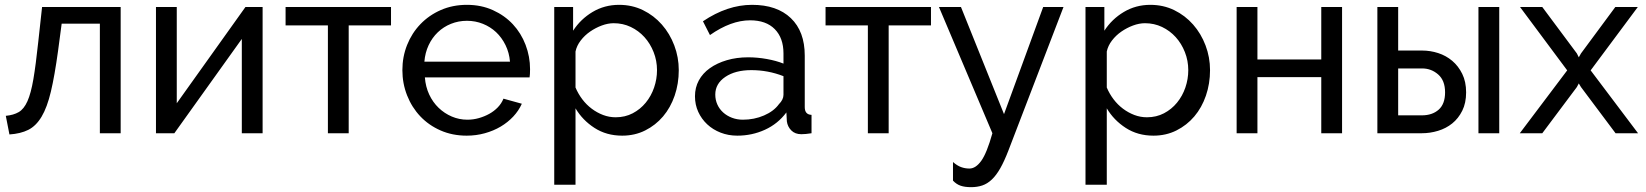

<svg xmlns="http://www.w3.org/2000/svg" viewBox="-20 -551 6806 794"><path d="M4 -72Q36 -75 57.5 -87.5Q79 -100 93.5 -132.5Q108 -165 118 -223.5Q128 -282 138 -376L154 -522H479V0H393V-453H235L220 -340Q206 -238 190.5 -172.5Q175 -107 152 -68.5Q129 -30 97 -14Q65 2 19 5Z M711 -124 995 -522H1066V0H980V-390L701 0H625V-522H711Z M1422 0H1336V-446H1161V-522H1597V-446H1422Z M1910 10Q1851 10 1802 -11.5Q1753 -33 1718 -70Q1683 -107 1663.5 -156.5Q1644 -206 1644 -261Q1644 -316 1663.5 -365Q1683 -414 1718.5 -451Q1754 -488 1803 -509.5Q1852 -531 1911 -531Q1970 -531 2018.5 -509Q2067 -487 2101 -450.5Q2135 -414 2153.5 -365.5Q2172 -317 2172 -265Q2172 -254 2171.5 -245Q2171 -236 2170 -231H1737Q1740 -192 1755 -160Q1770 -128 1794 -105Q1818 -82 1848.5 -69Q1879 -56 1913 -56Q1937 -56 1960 -62.5Q1983 -69 2003 -80Q2023 -91 2038.5 -107Q2054 -123 2062 -143L2138 -122Q2125 -93 2102.5 -69Q2080 -45 2050.5 -27.5Q2021 -10 1985 0Q1949 10 1910 10ZM2089 -296Q2086 -333 2070.5 -364.5Q2055 -396 2031.5 -418Q2008 -440 1977 -452.5Q1946 -465 1911 -465Q1876 -465 1845 -452.5Q1814 -440 1790.5 -417.5Q1767 -395 1752.5 -364Q1738 -333 1735 -296Z M2553 10Q2488 10 2438.5 -22Q2389 -54 2360 -103V213H2272V-522H2350V-424Q2381 -472 2430.5 -501.5Q2480 -531 2540 -531Q2594 -531 2639 -509Q2684 -487 2717 -449.5Q2750 -412 2768.5 -363Q2787 -314 2787 -261Q2787 -205 2770 -155.5Q2753 -106 2722 -69.5Q2691 -33 2648 -11.5Q2605 10 2553 10ZM2526 -66Q2565 -66 2596.5 -82.5Q2628 -99 2650.5 -126.5Q2673 -154 2685 -189Q2697 -224 2697 -261Q2697 -300 2683 -335.5Q2669 -371 2645 -397.5Q2621 -424 2588.5 -439.5Q2556 -455 2518 -455Q2494 -455 2468.5 -445.5Q2443 -436 2420.5 -420.5Q2398 -405 2381.5 -383.5Q2365 -362 2360 -338V-189Q2371 -163 2388 -140.5Q2405 -118 2427 -101.5Q2449 -85 2474 -75.5Q2499 -66 2526 -66Z M3029 10Q2992 10 2960 -2.5Q2928 -15 2904.5 -37Q2881 -59 2867.5 -88.5Q2854 -118 2854 -153Q2854 -189 2870 -218.5Q2886 -248 2915.5 -269Q2945 -290 2985.5 -302Q3026 -314 3074 -314Q3112 -314 3151 -307Q3190 -300 3220 -288V-330Q3220 -394 3184 -430.5Q3148 -467 3082 -467Q3003 -467 2916 -406L2887 -463Q2988 -531 3090 -531Q3193 -531 3250.5 -476Q3308 -421 3308 -321V-108Q3308 -77 3336 -76V0Q3322 2 3313 3Q3304 4 3294 4Q3268 4 3252.5 -11.5Q3237 -27 3234 -49L3232 -86Q3197 -39 3143.5 -14.5Q3090 10 3029 10ZM3052 -56Q3099 -56 3139.5 -73.5Q3180 -91 3201 -120Q3220 -139 3220 -159V-236Q3156 -261 3087 -261Q3021 -261 2979.5 -233Q2938 -205 2938 -160Q2938 -138 2946.5 -119Q2955 -100 2970.5 -86Q2986 -72 3007 -64Q3028 -56 3052 -56Z M3655 0H3569V-446H3394V-522H3830V-446H3655Z M3921 119Q3938 134 3954.5 140Q3971 146 3989 146Q4015 146 4038 114Q4061 82 4084 0L3863 -522H3954L4132 -79L4294 -522H4378L4150 72Q4133 116 4116.5 145Q4100 174 4081.5 191.5Q4063 209 4042 216Q4021 223 3996 223Q3970 223 3952.5 217Q3935 211 3921 196Z M4750 10Q4685 10 4635.5 -22Q4586 -54 4557 -103V213H4469V-522H4547V-424Q4578 -472 4627.5 -501.5Q4677 -531 4737 -531Q4791 -531 4836 -509Q4881 -487 4914 -449.5Q4947 -412 4965.5 -363Q4984 -314 4984 -261Q4984 -205 4967 -155.5Q4950 -106 4919 -69.5Q4888 -33 4845 -11.5Q4802 10 4750 10ZM4723 -66Q4762 -66 4793.5 -82.5Q4825 -99 4847.5 -126.5Q4870 -154 4882 -189Q4894 -224 4894 -261Q4894 -300 4880 -335.5Q4866 -371 4842 -397.5Q4818 -424 4785.5 -439.5Q4753 -455 4715 -455Q4691 -455 4665.5 -445.5Q4640 -436 4617.5 -420.5Q4595 -405 4578.5 -383.5Q4562 -362 4557 -338V-189Q4568 -163 4585 -140.5Q4602 -118 4624 -101.5Q4646 -85 4671 -75.5Q4696 -66 4723 -66Z M5180 -305H5444V-522H5530V0H5444V-232H5180V0H5094V-522H5180Z M5676 -522H5762V-342H5861Q5895 -342 5927.5 -331.5Q5960 -321 5985.5 -299.5Q6011 -278 6027 -245.5Q6043 -213 6043 -169Q6043 -125 6027 -93Q6011 -61 5985.5 -40.5Q5960 -20 5927 -10Q5894 0 5860 0H5676ZM6094 -522H6180V0H6094ZM5860 -74Q5903 -74 5929.5 -97.5Q5956 -121 5956 -169Q5956 -218 5927.5 -243Q5899 -268 5861 -268H5762V-74Z M6358 -522 6501 -330 6509 -314 6518 -330 6660 -522H6753L6558 -260L6754 0H6661L6518 -191L6509 -206L6501 -191L6358 0H6265L6461 -260L6266 -522Z"/></svg>

Font: Boldmen Medium
Style: Regular
Weight: 400
Designer: Matt McInerney, Pablo Impallari, Rodrigo Fuenzalida
Foundry: LIVING CONCEPT
Version: Version 1.000